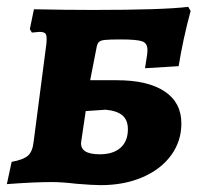

<svg xmlns="http://www.w3.org/2000/svg" viewBox="-22 -531 591 560"><path d="M201 5Q159 0 129 0Q79 0 -2 6L12 -59Q46 -65 59.5 -77Q73 -89 76 -117L113 -401Q114 -408 114 -418Q114 -430 109.5 -434Q105 -438 93 -438L71 -436L65 -446L77 -504Q169 -502 250 -502Q454 -502 527 -511L534 -499Q512 -418 499 -338L401 -332L407 -371Q408 -377 408 -386Q408 -405 392.5 -410.5Q377 -416 330 -416Q297 -416 283.5 -414.5Q270 -413 265.5 -407.5Q261 -402 259 -389L241 -297H319Q409 -297 458 -264.5Q507 -232 507 -171Q507 -119 477 -78Q447 -37 393.5 -14Q340 9 272 9Q249 9 201 5ZM351 -154Q351 -181 335 -194.5Q319 -208 286 -211L228 -207L215 -119Q209 -81 269 -81Q308 -81 329.5 -100Q351 -119 351 -154Z"/></svg>

Font: Alegreya SC ExtraBold
Style: Italic
Weight: 800
Italic angle: -7°
Designer: Juan Pablo del Peral
Foundry: Huerta Tipografica
Version: Version 2.007; ttfautohint (v1.6)